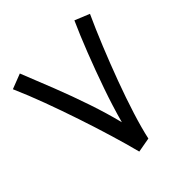

<svg xmlns="http://www.w3.org/2000/svg" viewBox="-190 -822 958 958"><g transform="rotate(-45 289.0 -342.5)"><path d="M246 6Q228 -64 202.5 -148.5Q177 -233 147 -322.5Q117 -412 85 -498.5Q53 -585 20 -660L100 -691Q134 -607 169.5 -516.5Q205 -426 236 -334.5Q267 -243 288 -159Q312 -247 345 -341.5Q378 -436 413 -525.5Q448 -615 480 -686L558 -654Q525 -582 489.5 -495Q454 -408 421 -319Q388 -230 362.5 -149Q337 -68 324 -8Z"/></g></svg>

Font: Go Noto Kurrent-Regular
Style: Regular
Weight: 400
Designer: Monotype Design Team
Foundry: Monotype Imaging Inc.
Version: Version 2.012; ttfautohint (v1.8.4.7-5d5b)